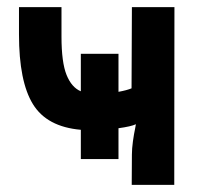

<svg xmlns="http://www.w3.org/2000/svg" viewBox="-20 -518 558 538"><path d="M468.8 -498Q468.8 -392.6 468.5 -249Q468.3 -105.5 468.3 0H349.1Q349.1 0 349.6 -85Q349.6 -101.1 352.5 -122.3Q355.5 -143.6 358.4 -156.7L360.8 -169.9Q347.7 -163.6 312 -158.7V-72.3H206.5V-154.3Q111.3 -162.6 72.3 -226.1Q33.2 -289.6 33.2 -421.4V-498H152.3Q152.3 -498 152.3 -415.5Q152.3 -343.3 166.5 -308.1Q180.7 -272.9 206.5 -262.2V-367.2H312V-260.7Q335.9 -265.1 348.6 -270.5Q348.6 -270.5 349.6 -498Z"/></svg>

Font: Fantasque Sans Mono
Style: Bold
Weight: 700
Monospace: yes
Designer: Jany Belluz
Version: Version 1.8.0 ; ttfautohint (v1.8.2)